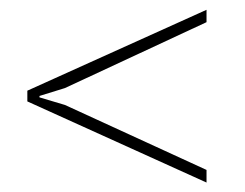

<svg xmlns="http://www.w3.org/2000/svg" viewBox="-20 -441 503 394"><path d="M403.8 -395.5 113.3 -260.3 61 -244.1V-241.2L113.3 -225.6L403.8 -92.3V-66.4L36.1 -232.9V-254.9L403.8 -420.9Z"/></svg>

Font: Yantramanav Thin
Style: Regular
Weight: 250
Version: Version 1.001;PS 1.0;hotconv 1.0.72;makeotf.lib2.5.5900; ttf